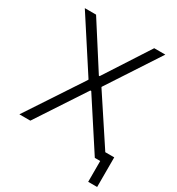

<svg xmlns="http://www.w3.org/2000/svg" viewBox="-196 -822 993 1078"><g transform="rotate(30 300.5 -282.5)"><path d="M540 135H598V-57H540L339 -362V-365L558 -700H486L299 -411H294L109 -700H36L254 -364V-361L16 0H87L294 -315H300L505 0H540Z"/></g></svg>

Font: Fixel Display Light
Style: Regular
Weight: 300
Designer: AlfaBravo + MacPaw
Foundry: Kyrylo Tkachov, Marchela Mozhyna, Serhii Makarenko, Maria Weinstein, Zakhar Kryvoshyya
Version: Version 1.211